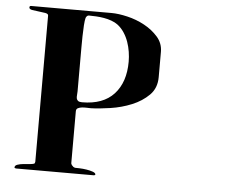

<svg xmlns="http://www.w3.org/2000/svg" viewBox="-51 -797 1103 854"><g transform="rotate(5 500.0 -370.0)"><path d="M311 -33Q317 -33 332 -32.5Q347 -32 363 -29.5Q379 -27 391.5 -22.5Q404 -18 404 -11Q404 -9 401.5 -8Q399 -7 397 -7H51Q49 -7 46 -8Q43 -9 43 -11Q43 -20 54.5 -24Q66 -28 81 -29.5Q96 -31 110.5 -32Q125 -33 131 -37Q131 -38 132 -40.5Q133 -43 133 -44V-697Q133 -705 119.5 -707.5Q106 -710 90 -711.5Q74 -713 60.5 -715.5Q47 -718 47 -726Q47 -733 54 -733H413Q444 -733 484.5 -723.5Q525 -714 561 -694.5Q597 -675 622 -646.5Q647 -618 647 -580V-467Q647 -418 616 -387Q585 -356 540 -337.5Q495 -319 445 -311.5Q395 -304 358 -303Q352 -303 341 -303.5Q330 -304 319.5 -303Q309 -302 301 -298Q293 -294 293 -284V-51L296 -44L304 -36ZM293 -372Q293 -364 292 -355.5Q291 -347 292.5 -340.5Q294 -334 299.5 -330Q305 -326 317 -326Q411 -326 459.5 -379Q508 -432 508 -524Q508 -545 504.5 -567.5Q501 -590 493.5 -611.5Q486 -633 473.5 -652Q461 -671 444 -684Q432 -693 415.5 -699Q399 -705 381.5 -708Q364 -711 346.5 -712Q329 -713 314 -713Q309 -713 305.5 -709.5Q302 -706 300 -701Q297 -690 295.5 -667.5Q294 -645 293.5 -619Q293 -593 293 -569Q293 -545 293 -532Z"/></g></svg>

Font: SoukouMincho
Style: Regular
Weight: 400
Designer: Dr. Ken Lunde (project architect, glyph set definition & overall production); Masataka HATTORI  (production & ideograph 
Foundry: Adobe Systems Incorporated
Version: Version 1.00